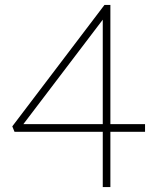

<svg xmlns="http://www.w3.org/2000/svg" viewBox="-20 -755 620 781"><path d="M398 -219V6H429V-219H570V-250H429V-735H405L30 -241L39 -219ZM398 -675V-250H75Z"/></svg>

Font: Spoqa Han Sans Neo Thin
Style: Regular
Weight: 100
Designer: [Spoqa Han Sans Neo] Dong-huui Kim  Younghwa Kang  Yujin Lee  [Noto Sans] Ryoko NISHIZUKA  (kana & ideographs); Paul D. 
Foundry: Spoqa (http://www.spoqa-han-sans.com)
Version: Version 1.100;hotconv 1.0.109;makeotfexe 2.5.65596